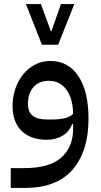

<svg xmlns="http://www.w3.org/2000/svg" viewBox="-20 -688 500 948"><path d="M33 142H101Q224 142 282.5 90Q341 38 341 -52V-75H336Q322 -38 289 -18Q256 2 211 2Q131 2 86.5 -42Q42 -86 42 -164Q42 -210 56 -250.5Q70 -291 95 -321.5Q120 -352 154 -369.5Q188 -387 229 -387Q317 -387 367 -312Q417 -237 417 -102Q417 59 338.5 149.5Q260 240 103 240H33ZM233 -98Q275 -98 300.5 -104.5Q326 -111 341 -126Q340 -201 308 -245Q276 -289 222 -289Q173 -289 145.5 -258Q118 -227 118 -176Q118 -135 141.5 -116.5Q165 -98 213 -98ZM108 -668H182L232 -532H233L281 -668H347L267 -467H187Z"/></svg>

Font: IBM Plex Sans Arabic Text
Style: Regular
Weight: 450
Designer: Mike Abbink, Paul van der Laan, Pieter van Rosmalen, Wael Morcos, Khajak Apelian
Foundry: Bold Monday
Version: Version 1.2